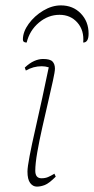

<svg xmlns="http://www.w3.org/2000/svg" viewBox="-20 -681 349 713"><path d="M117 12Q102 12 92 -1.5Q82 -15 82 -44Q82 -60 90 -102Q98 -144 111 -200.5Q124 -257 137 -317.5Q150 -378 161 -431Q148 -435 135 -435Q119 -435 104.5 -431Q90 -427 76 -419L72 -430Q90 -447 107 -454.5Q124 -462 140 -462Q166 -462 175 -452.5Q184 -443 184 -426Q184 -415 176.5 -381Q169 -347 158.5 -301.5Q148 -256 137 -207.5Q126 -159 118.5 -116Q111 -73 111 -47Q111 -19 134 -19Q148 -19 158.5 -23.5Q169 -28 182 -36L187 -25Q162 0 146.5 6Q131 12 117 12ZM206 -661Q251 -661 280 -631Q309 -601 309 -556Q309 -523 289 -523Q293 -568 267.5 -597Q242 -626 201 -626Q159 -626 124.5 -597Q90 -568 79 -523Q65 -523 65 -534Q65 -563 86.5 -592.5Q108 -622 140.5 -641.5Q173 -661 206 -661Z"/></svg>

Font: Petrona Thin
Style: Italic
Weight: 100
Italic angle: -9°
Designer: Ringo R. Seeber
Foundry: Ringo R. Seeber
Version: Version 2.001; ttfautohint (v1.8.3)